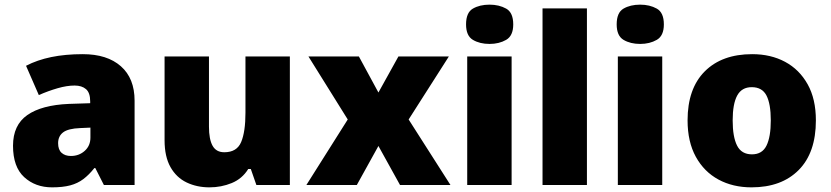

<svg xmlns="http://www.w3.org/2000/svg" viewBox="-20 -796 3573 826"><path d="M336 -563Q441 -563 500 -511Q559 -459 559 -363V0H427L390 -73H386Q363 -44 338.5 -25.5Q314 -7 282 1.5Q250 10 204 10Q132 10 84 -34Q36 -78 36 -169Q36 -258 97.5 -301Q159 -344 276 -349L368 -352V-360Q368 -397 350 -412.5Q332 -428 301 -428Q268 -428 228 -416.5Q188 -405 147 -387L92 -513Q140 -538 200.5 -550.5Q261 -563 336 -563ZM325 -245Q273 -243 251.5 -226.5Q230 -210 230 -180Q230 -152 245 -138.5Q260 -125 285 -125Q320 -125 344.5 -147Q369 -169 369 -204V-247Z M1227 -553V0H1083L1059 -69H1048Q1022 -27 977 -8.5Q932 10 881 10Q827 10 783 -11Q739 -32 713.5 -77Q688 -122 688 -193V-553H879V-251Q879 -197 894.5 -169Q910 -141 945 -141Q999 -141 1017.5 -185Q1036 -229 1036 -311V-553Z M1476 -282 1307 -553H1524L1608 -398L1694 -553H1911L1738 -282L1918 0H1701L1608 -168L1515 0H1298Z M2086 -776Q2127 -776 2157.5 -759Q2188 -742 2188 -691Q2188 -642 2157.5 -624.5Q2127 -607 2086 -607Q2044 -607 2014.5 -624.5Q1985 -642 1985 -691Q1985 -742 2014.5 -759Q2044 -776 2086 -776ZM2181 -553V0H1990V-553Z M2505 0H2314V-760H2505Z M2734 -776Q2775 -776 2805.5 -759Q2836 -742 2836 -691Q2836 -642 2805.5 -624.5Q2775 -607 2734 -607Q2692 -607 2662.5 -624.5Q2633 -642 2633 -691Q2633 -742 2662.5 -759Q2692 -776 2734 -776ZM2829 -553V0H2638V-553Z M3490 -278Q3490 -139 3416 -64.5Q3342 10 3213 10Q3133 10 3071 -23.5Q3009 -57 2973.5 -121.5Q2938 -186 2938 -278Q2938 -415 3012 -489Q3086 -563 3216 -563Q3296 -563 3357.5 -530Q3419 -497 3454.5 -433.5Q3490 -370 3490 -278ZM3132 -278Q3132 -207 3151 -169.5Q3170 -132 3215 -132Q3259 -132 3277.5 -169.5Q3296 -207 3296 -278Q3296 -349 3277.5 -385Q3259 -421 3214 -421Q3171 -421 3151.5 -385Q3132 -349 3132 -278Z"/></svg>

Font: Noto Kufi Arabic Black
Style: Regular
Weight: 900
Designer: Monotype Design Team, David Williams, Khaled Hosny
Foundry: Google LLC
Version: Version 2.109; ttfautohint (v1.8.4.7-5d5b)